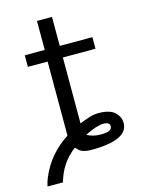

<svg xmlns="http://www.w3.org/2000/svg" viewBox="-147 -673 640 864"><g transform="rotate(-15 173.0 -241.0)"><path d="M-35 125Q-30 102 -23 86Q18 -13 111 -73V-418H19V-472H112V-607H182V-472H334V-418H182V-111Q234 -132 255 -134Q261 -135 273 -135Q326 -134 348 -112.5Q370 -91 370 -63Q370 17 198 17Q179 17 165 13Q151 9 145.5 4Q140 -1 135 -6Q130 -11 129 -12Q60 40 37 125ZM194 -55Q219 -39 260 -39Q274 -39 284.5 -41Q295 -43 299.5 -46Q304 -49 306 -51.5Q308 -54 309 -58L310 -61V-67Q306 -83 282 -83Q250 -83 194 -55Z"/></g></svg>

Font: Coval
Style: ExtraLight
Weight: 250
Foundry: Context Ltd
Version: Version 001.000